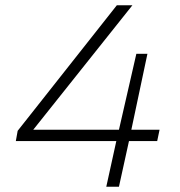

<svg xmlns="http://www.w3.org/2000/svg" viewBox="-20 -708 682 728"><path d="M383 0 421 -173H40L47 -212L423 -688H482L106 -216H431L497 -504H539L478 -216H585L576 -173H469L431 0Z"/></svg>

Font: Saira Thin ExtraLight
Style: Italic
Weight: 250
Italic angle: -12°
Version: Version 1.101